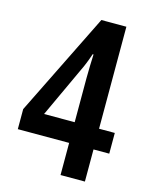

<svg xmlns="http://www.w3.org/2000/svg" viewBox="-110 -789 673 860"><g transform="rotate(15 227.0 -359.0)"><path d="M441 -149V-245H368V-718H252L17 -242V-149H255V0H368V-149ZM255 -245H113L222 -480Q238 -512 254 -560H258Q257 -546 256 -507Q255 -468 255 -450Z"/></g></svg>

Font: Noto Sans Arabic UI ExtraCondensed Semi
Style: Regular
Weight: 600
Width: 3
Designer: Nadine Chahine - Monotype Design Team
Foundry: Monotype Imaging Inc.
Version: Version 1.900